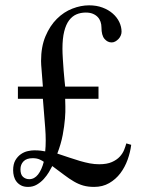

<svg xmlns="http://www.w3.org/2000/svg" viewBox="-20 -697 540 728"><path d="M146 -83.5Q141.1 -87.4 130.4 -92.3Q119.6 -97.2 104 -97.2Q80.6 -97.2 69.1 -85.2Q57.6 -73.2 57.6 -55.2Q57.6 -34.7 67.6 -26.1Q77.6 -17.6 90.8 -17.6Q110.4 -17.6 124.3 -35.4Q138.2 -53.2 146 -83.5ZM477.5 -147.9Q474.1 -120.1 463.9 -91.6Q453.6 -63 436.3 -40Q418.9 -17.1 394 -2.7Q369.1 11.7 336.9 11.7Q314 11.7 295.9 6.6Q277.8 1.5 260.3 -8.8Q242.7 -19 223.4 -33.7Q204.1 -48.3 178.2 -67.4Q173.3 -57.6 165.3 -44.2Q157.2 -30.8 146 -18.3Q134.8 -5.9 119.9 2.9Q105 11.7 86.4 11.7Q70.8 11.7 60.1 6.1Q49.3 0.5 42.5 -8.5Q35.6 -17.6 32.7 -28.8Q29.8 -40 29.8 -51.3Q29.8 -74.7 38.3 -89.4Q46.9 -104 59.3 -112.5Q71.8 -121.1 85.4 -124Q99.1 -127 109.4 -127Q125 -127 134.8 -125.7Q144.5 -124.5 151.4 -123Q155.3 -161.1 151.4 -212.2Q147.5 -263.2 142.6 -322.3H47.9V-368.7H142.6Q140.1 -405.8 137.9 -429.4Q135.7 -453.1 135.7 -465.8Q135.7 -520 152.6 -559.8Q169.4 -599.6 195.8 -625.7Q222.2 -651.9 254.4 -664.3Q286.6 -676.8 317.9 -676.8Q346.2 -676.8 368.9 -668.2Q391.6 -659.7 407.7 -645.5Q423.8 -631.3 432.4 -613.3Q440.9 -595.2 440.9 -576.7Q440.9 -569.3 437.7 -562Q434.6 -554.7 429.2 -549.1Q423.8 -543.5 417.2 -539.8Q410.6 -536.1 403.3 -536.1Q387.7 -536.1 376.2 -549.6Q364.7 -563 364.7 -593.3Q364.7 -604 361.3 -614.3Q357.9 -624.5 350.6 -632.3Q343.3 -640.1 332 -644.8Q320.8 -649.4 305.2 -649.4Q286.1 -649.4 270 -642.6Q253.9 -635.7 241.9 -619.9Q230 -604 223.4 -577.6Q216.8 -551.3 216.8 -512.2Q216.8 -496.1 218.3 -473.1Q219.7 -450.2 221.4 -428.2Q223.1 -406.2 224.9 -389.4Q226.6 -372.6 227.1 -368.7H353.5V-322.3H227.1Q227.1 -313.5 227.8 -293.9Q228.5 -274.4 226.3 -246.8Q224.1 -219.2 217.8 -185.3Q211.4 -151.4 197.3 -114.7Q221.2 -106.9 242.4 -99.6Q263.7 -92.3 283 -86.7Q302.2 -81.1 320.3 -77.6Q338.4 -74.2 356 -74.2Q385.3 -74.2 404.1 -82.5Q422.9 -90.8 434.1 -103Q445.3 -115.2 450.7 -128.9Q456.1 -142.6 459 -153.3Z"/></svg>

Font: Doulos SIL Phon
Style: Regular
Weight: 400
Designer: Walt Agee, Victor Gaultney, Peter Martin, Debbi Hosken, Becca Hirsbrunner
Foundry: SIL International
Version: Version 5.000